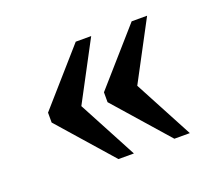

<svg xmlns="http://www.w3.org/2000/svg" viewBox="-75 -562 664 584"><g transform="rotate(-20 257.0 -270.0)"><path d="M399 -80 246 -254V-286L399 -460H449L348 -270L449 -80ZM218 -80 65 -254V-286L218 -460H268L167 -270L268 -80Z"/></g></svg>

Font: Noto Serif Tamil
Style: Regular
Weight: 400
Designer: Indian Type Foundry, Tom Grace, and the Monotype Design Team
Foundry: Monotype Imaging Inc.
Version: Version 2.003